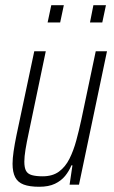

<svg xmlns="http://www.w3.org/2000/svg" viewBox="-20 -706 435 734"><path d="M130 8Q93 8 70.5 -0.5Q48 -9 38 -28.5Q28 -48 28 -80Q28 -100 32 -127.5Q36 -155 43 -189L111 -510H155L90 -199Q82 -162 77.5 -134.5Q73 -107 73 -88Q73 -65 79.5 -53Q86 -41 102 -36.5Q118 -32 143 -32Q181 -32 205.5 -50Q230 -68 245.5 -99Q261 -130 271.5 -168.5Q282 -207 291 -249L346 -510H389L282 0H246L257 -74H253Q244 -52 229 -33.5Q214 -15 190 -3.5Q166 8 130 8ZM324 -620 337 -686H385L371 -620ZM162 -620 176 -686H224L210 -620Z"/></svg>

Font: Saira Condensed ExtraLight
Style: Italic
Weight: 250
Width: 3
Italic angle: -12°
Designer: Hector Gatti with collaboration of the Omnibus-Type team
Foundry: Omnibus-Type
Version: Version 1.101